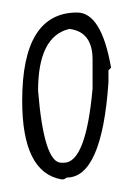

<svg xmlns="http://www.w3.org/2000/svg" viewBox="-20 -457 210 302"><path d="M101.3 -437.3Q139.6 -437.3 154.7 -350.5L150.6 -346.5V-327.2Q140.2 -177.7 85 -177.7L80.5 -174.9H76.4Q14.9 -186 14.9 -298.4Q14.9 -437.3 101.3 -437.3ZM39.9 -314.3Q49.1 -201 76.4 -201H80.5Q115.2 -201 125.6 -317.6V-363.4Q125.6 -407 89.1 -411.5Q39.9 -400 39.9 -314.3Z"/></svg>

Font: Loved by the King
Style: Regular
Weight: 400
Designer: Kimberly Geswein
Foundry: Kimberly Geswein
Version: Version 1.002 2006